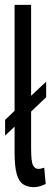

<svg xmlns="http://www.w3.org/2000/svg" viewBox="-20 -760 213 790"><path d="M120 10Q93 10 75 -2Q57 -14 48.5 -45Q40 -76 40 -134V-239L1 -202V-267L40 -304V-740H108V-366L170 -424V-360L108 -301V-149Q108 -94 116 -79.5Q124 -65 138 -65Q142 -65 147.5 -66Q153 -67 162 -70L168 -3Q158 2 145.5 6Q133 10 120 10Z"/></svg>

Font: Georama ExtraCondensed
Style: Regular
Weight: 400
Width: 2
Designer: Jean-Baptiste Levee
Foundry: Production Type
Version: Version 1.000